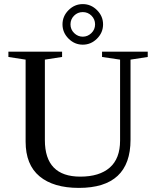

<svg xmlns="http://www.w3.org/2000/svg" viewBox="-20 -907 762 937"><path d="M372 -45Q465 -45 515.5 -89Q566 -133 566 -221V-616L478 -629V-655H701V-629L617 -616V-225Q617 10 365 10Q241 10 173 -46.5Q105 -103 105 -216V-616L21 -629V-655H283V-629L199 -616V-223Q199 -45 372 -45ZM314.5 -857.5Q344 -887 384 -887Q424 -887 453.5 -857.5Q483 -828 483 -788Q483 -748 453.5 -718.5Q424 -689 384 -689Q344 -689 314.5 -718.5Q285 -748 285 -788Q285 -828 314.5 -857.5ZM342 -745.5Q360 -728 384 -728Q408 -728 426 -745.5Q444 -763 444 -788Q444 -813 426.5 -830.5Q409 -848 384 -848Q359 -848 341.5 -830.5Q324 -813 324 -788Q324 -763 342 -745.5Z"/></svg>

Font: Libra Serif Modern
Style: Regular
Weight: 400
Designer: Stefan Peev, Context Ltd
Foundry: Stefan Peev, Context Ltd
Version: Version 1.000